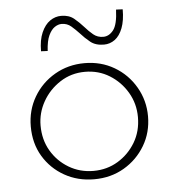

<svg xmlns="http://www.w3.org/2000/svg" viewBox="-46 -614 603 664"><g transform="rotate(-5 255.5 -282.0)"><path d="M52 -194Q52 -250 79 -296Q106 -342 152.5 -369Q199 -396 256 -396Q313 -396 359 -369Q405 -342 432 -295.5Q459 -249 459 -194Q459 -138 432 -92.5Q405 -47 359 -20Q313 7 255 7Q198 7 152 -19Q106 -45 79 -90Q52 -135 52 -194ZM86 -194Q86 -145 108.5 -106.5Q131 -68 169.5 -45Q208 -22 255 -22Q302 -22 340 -45Q378 -68 401 -106.5Q424 -145 424 -194Q424 -241 401 -280Q378 -319 340 -342.5Q302 -366 255 -366Q207 -366 168.5 -341Q130 -316 108 -277Q86 -238 86 -194ZM329 -454Q300 -454 282 -468.5Q264 -483 249 -500Q236 -514 222 -526Q208 -538 189 -538Q177 -538 165 -530Q153 -522 144 -503Q135 -484 133 -449L110 -450Q110 -489 121.5 -515Q133 -541 151 -553.5Q169 -566 190 -566Q217 -566 234.5 -551.5Q252 -537 267 -520Q280 -505 294.5 -493Q309 -481 329 -481Q349 -481 364 -500Q379 -519 381 -571L404 -570Q404 -531 394 -505Q384 -479 367 -466.5Q350 -454 329 -454Z"/></g></svg>

Font: Josefin Sans ExtraLight
Style: Regular
Weight: 250
Designer: Santiago Orozco
Foundry: Typemade
Version: Version 2.000